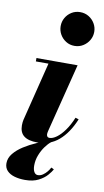

<svg xmlns="http://www.w3.org/2000/svg" viewBox="-112 -807 589 1087"><g transform="rotate(10 182.0 -264.0)"><path d="M146.5 10Q94.5 10 69 -9.8Q43.5 -29.5 43.5 -70.5Q43.5 -80 44.5 -88.8Q45.5 -97.5 47 -103.5L131 -440.5H58.5V-460H295L195.5 -65.5Q194.5 -61 193.5 -55.8Q192.5 -50.5 192.5 -46.5Q192.5 -38.5 196.5 -33Q200.5 -27.5 209 -27.5Q228 -27.5 250.5 -44Q273 -60.5 295.2 -91.5Q317.5 -122.5 335 -165.5L354 -159.5Q320 -77.5 268.8 -33.8Q217.5 10 146.5 10ZM258 -565Q230.5 -565 208.8 -578.8Q187 -592.5 174.5 -614.5Q162 -636.5 162 -662.5Q162 -688 174.5 -710Q187 -732 208.8 -745.5Q230.5 -759 258 -759Q285.5 -759 307.5 -745.5Q329.5 -732 342.2 -710Q355 -688 355 -662.5Q355 -636.5 342.2 -614.5Q329.5 -592.5 307.5 -578.8Q285.5 -565 258 -565ZM113.5 231Q80.5 231 53.5 223.2Q26.5 215.5 10.5 198.8Q-5.5 182 -5.5 156Q-5.5 126 15.5 100Q36.5 74 70.2 52.5Q104 31 143.2 14Q182.5 -3 219 -15L223.5 -5.5Q207 7 190.5 29.8Q174 52.5 162.8 81.2Q151.5 110 151.5 141Q151.5 164 159.2 177.8Q167 191.5 181 191.5Q196 191.5 209.5 182.2Q223 173 233.5 160Q244 147 249 136L265 144Q257.5 158 239.8 178.5Q222 199 191 215Q160 231 113.5 231Z"/></g></svg>

Font: Bodoni Moda 11pt ExtraBold
Style: Italic
Weight: 800
Italic angle: -13°
Version: Version 2.004